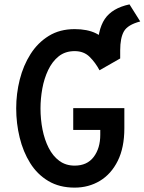

<svg xmlns="http://www.w3.org/2000/svg" viewBox="-20 -845 660 877"><path d="M425 -578V-610Q425 -708 458.5 -758Q492 -808 571.5 -825L620.5 -747Q563.5 -732 546.2 -702Q529 -672 529 -615V-578ZM321 12Q251.5 12 200.8 -18.2Q150 -48.5 117.8 -100.2Q85.5 -152 69.8 -216.8Q54 -281.5 54 -350Q54 -417 70.2 -481.5Q86.5 -546 119.5 -598Q152.5 -650 202.8 -681Q253 -712 321 -712Q379 -712 418.2 -692.8Q457.5 -673.5 483.8 -642.8Q510 -612 529 -578L434.5 -524Q416 -559 389.5 -585.2Q363 -611.5 321 -611.5Q278 -611.5 248.2 -587.8Q218.5 -564 200 -525Q181.5 -486 173.2 -440Q165 -394 165 -350Q165 -300 174.2 -253.2Q183.5 -206.5 202.5 -169.2Q221.5 -132 251 -110.2Q280.5 -88.5 321 -88.5Q378 -88.5 408 -128.2Q438 -168 438 -229.5V-251.5H314.5V-351H548V-259Q548 -171 518 -110.5Q488 -50 436.5 -19Q385 12 321 12Z"/></svg>

Font: Overpass Mono SemiBold
Style: Regular
Weight: 600
Monospace: yes
Designer: Delve Withrington, Dave Bailey
Foundry: Delve Fonts LLC
Version: Version 4.000